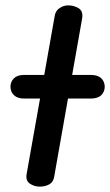

<svg xmlns="http://www.w3.org/2000/svg" viewBox="-20 -695 410 715"><path d="M128 0Q108 0 91.5 -11Q75 -22 79 -46L184 -637Q187 -655 202 -665Q217 -675 234 -675Q255 -675 272.5 -664.5Q290 -654 286 -627L182 -38Q179 -17 163.5 -8.5Q148 0 128 0ZM70 -328Q45 -328 32 -340.5Q19 -353 19 -372Q19 -391 32 -403.5Q45 -416 70 -416H318Q344 -416 357 -403.5Q370 -391 370 -372Q370 -353 357 -340.5Q344 -328 318 -328Z"/></svg>

Font: Edu VIC WA NT Beginner SemiBold
Style: Regular
Weight: 600
Designer: Tina and Corey Anderson
Foundry: Google for Education
Version: Version 1.003